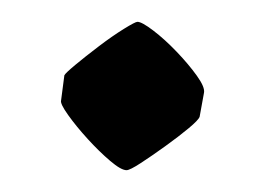

<svg xmlns="http://www.w3.org/2000/svg" viewBox="-20 -406 241 176"><path d="M39 -337Q40 -339 49 -346.5Q58 -354 70.5 -363.5Q83 -373 93.5 -379.5Q104 -386 106 -386Q110 -386 120.5 -378Q131 -370 142 -358.5Q153 -347 160.5 -336.5Q168 -326 167 -321L163 -299Q162 -296 153 -288.5Q144 -281 131.5 -272Q119 -263 109 -256.5Q99 -250 96 -250Q91 -250 81 -258.5Q71 -267 60.5 -278.5Q50 -290 42.5 -300.5Q35 -311 36 -314Z"/></svg>

Font: Grenze Gotisch Medium
Style: Regular
Weight: 500
Designer: Renata Polastri
Foundry: Omnibus-Type
Version: Version 1.001